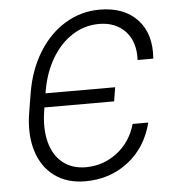

<svg xmlns="http://www.w3.org/2000/svg" viewBox="-53 -786 763 845"><g transform="rotate(-5 328.5 -363.5)"><path d="M290.1 9.9Q209.5 9.9 153.9 -31.2Q98.4 -72.4 76.3 -146.8Q54.3 -221.2 70.7 -317.1L84.2 -398.8Q100.9 -498.9 148.4 -576Q196 -653.1 266 -695.1Q335.9 -737.2 418 -737.2Q525.6 -737.2 584.5 -674.2Q643.5 -611.2 634.9 -501.8H565.7Q569.2 -582.4 526.1 -628.6Q483 -674.7 409.4 -674.7Q346.2 -674.7 291.9 -640.1Q237.6 -605.5 200.6 -542.6Q163.7 -479.8 150.2 -398.1L149.1 -391H456.7L446.7 -329.5H138.8L137.1 -318.2Q123.9 -239 139.4 -178.3Q154.8 -117.5 196.2 -84.5Q237.6 -51.5 298.7 -51.5Q374.6 -51.8 435.5 -97.8Q496.4 -143.8 519.2 -223.4H588.4Q560.7 -114.7 479.9 -52.4Q399.1 9.9 290.1 9.9Z"/></g></svg>

Font: Karasuma Gothic
Style: Light Italic
Weight: 300
Italic angle: 9.39998°
Designer: Rasmus Andersson / Ryoko Nishizuka
Foundry: rsms
Version: Version 1.00